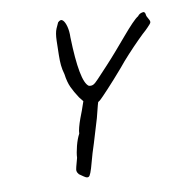

<svg xmlns="http://www.w3.org/2000/svg" viewBox="-84 -760 851 909"><g transform="rotate(-10 342.0 -305.5)"><path d="M325 -264 290 -308Q270 -338 258 -364Q246 -390 241 -428Q234 -452 232 -473Q230 -494 230.5 -521.5Q231 -549 232 -590Q233 -628 241.5 -647.5Q250 -667 254 -675Q268 -689 278 -679.5Q288 -670 294 -647Q300 -624 299 -595Q302 -488 313.5 -427.5Q325 -367 345 -354Q357 -351 366.5 -355.5Q376 -360 393 -378.5Q410 -397 444 -433Q471 -462 499.5 -495Q528 -528 553.5 -558Q579 -588 599.5 -609.5Q620 -631 632 -638Q636 -644 642 -647.5Q648 -651 654 -652Q660 -653 660 -653Q668 -651 669 -640.5Q670 -630 677 -620Q679 -616 682 -610.5Q685 -605 684 -600Q684 -597 678.5 -590.5Q673 -584 666.5 -577.5Q660 -571 655 -566Q642 -555 614.5 -527.5Q587 -500 558 -468.5Q529 -437 509 -412Q465 -361 430.5 -324Q396 -287 388 -280Q387 -278 374.5 -270Q362 -262 357 -254ZM259 71Q255 70 245.5 63.5Q236 57 226 50Q219 42 217.5 34.5Q216 27 220 13Q224 -1 231 -28Q232 -51 240.5 -84Q249 -117 261 -139Q261 -150 266 -169Q271 -188 278.5 -208.5Q286 -229 292 -244L310 -296L350 -330L386 -297Q382 -291 379 -283Q376 -275 371 -256Q366 -237 356 -197Q348 -170 338.5 -139Q329 -108 321 -81Q313 -54 307 -37Q295 8 287.5 32.5Q280 57 274.5 65.5Q269 74 259 71Z"/></g></svg>

Font: Caveat Medium
Style: Regular
Weight: 500
Designer: Pablo Impallari
Foundry: Pablo Impallari
Version: Version 2.000